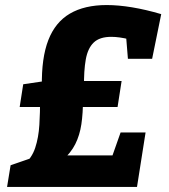

<svg xmlns="http://www.w3.org/2000/svg" viewBox="-20 -741 670 761"><path d="M8 0 22 -86 129 -123 73 -87Q106 -114 119.5 -155Q133 -196 136 -246Q139 -296 139 -349L157 -317H58L72 -407L160 -420L146 -399Q144 -511 171.5 -582Q199 -653 257 -687Q315 -721 403 -721Q449 -721 503.5 -712Q558 -703 619 -685L583 -508H487L479 -606L493 -585Q452 -595 421 -595Q375 -595 351.5 -572.5Q328 -550 320 -505.5Q312 -461 313 -394L290 -420H462L446 -317H280L309 -349Q309 -292 302.5 -248.5Q296 -205 278.5 -170Q261 -135 226 -104L208 -125H444L416 -97L458 -216H557L523 0Z"/></svg>

Font: Bitter Thin ExtraBold
Style: Italic
Weight: 800
Italic angle: -9°
Version: Version 2.002